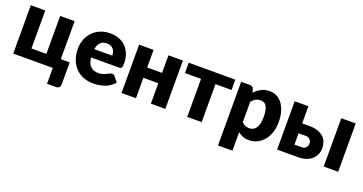

<svg xmlns="http://www.w3.org/2000/svg" viewBox="-37 -1147 3665 1936"><g transform="rotate(20 1796.0 -179.0)"><path d="M618 -111V126Q618 146 605.8 158Q593.5 170 574.5 170H477V0H52.5V-518.5H207.5V-111H367.5V-518.5H522.5V-111Z M998 -321.5Q998 -340 993.2 -357.5Q988.5 -375 977.8 -388.8Q967 -402.5 949.5 -411Q932 -419.5 907 -419.5Q863 -419.5 838 -394.2Q813 -369 805 -321.5ZM803 -231.5Q810.5 -166.5 842.5 -137.2Q874.5 -108 925 -108Q952 -108 971.5 -114.5Q991 -121 1006.2 -129Q1021.5 -137 1034.2 -143.5Q1047 -150 1061 -150Q1079.5 -150 1089 -136.5L1134 -81Q1110 -53.5 1082.2 -36.2Q1054.5 -19 1025.2 -9.2Q996 0.5 966.8 4.2Q937.5 8 911 8Q856.5 8 808.8 -9.8Q761 -27.5 725.2 -62.5Q689.5 -97.5 668.8 -149.5Q648 -201.5 648 -270.5Q648 -322.5 665.8 -369Q683.5 -415.5 716.8 -450.5Q750 -485.5 797.2 -506Q844.5 -526.5 904 -526.5Q955.5 -526.5 998.2 -510.5Q1041 -494.5 1071.8 -464Q1102.5 -433.5 1119.8 -389.2Q1137 -345 1137 -289Q1137 -271.5 1135.5 -260.5Q1134 -249.5 1130 -243Q1126 -236.5 1119.2 -234Q1112.5 -231.5 1102 -231.5Z M1684.5 -518.5V0H1529.5V-219H1369.5V0H1214.5V-518.5H1369.5V-330H1529.5V-518.5Z M2247 -407.5H2074.5V0H1919.5V-407.5H1747V-518.5H2247Z M2464.5 -141Q2482 -122 2502.5 -114Q2523 -106 2545.5 -106Q2567 -106 2585 -114.5Q2603 -123 2616.2 -141.8Q2629.5 -160.5 2637 -190.5Q2644.5 -220.5 2644.5 -263.5Q2644.5 -304.5 2638.5 -332.5Q2632.5 -360.5 2621.8 -377.8Q2611 -395 2596 -402.5Q2581 -410 2562.5 -410Q2528.5 -410 2506.5 -397.5Q2484.5 -385 2464.5 -361ZM2455 -454.5Q2485.5 -487 2524.2 -507.8Q2563 -528.5 2616.5 -528.5Q2657 -528.5 2691.5 -510.5Q2726 -492.5 2751 -458.5Q2776 -424.5 2790.2 -375.2Q2804.5 -326 2804.5 -263.5Q2804.5 -205 2788.2 -155.5Q2772 -106 2742.8 -69.5Q2713.5 -33 2672.8 -12.5Q2632 8 2582.5 8Q2542 8 2514.5 -3.5Q2487 -15 2464.5 -34.5V164.5H2309.5V-518.5H2405.5Q2434.5 -518.5 2443.5 -492.5Z M3107 -107Q3138 -107 3154 -124.2Q3170 -141.5 3170 -169.5Q3170 -181 3166.2 -191.8Q3162.5 -202.5 3154.8 -210.8Q3147 -219 3135 -223.8Q3123 -228.5 3107 -228.5H3031V-107ZM3106.5 -335Q3161 -335 3199.2 -321.8Q3237.5 -308.5 3261.5 -285.8Q3285.5 -263 3296.5 -233Q3307.5 -203 3307.5 -170Q3307.5 -132.5 3294 -101.2Q3280.5 -70 3254.8 -47.5Q3229 -25 3191.8 -12.5Q3154.5 0 3107.5 0H2884V-518.5H3031V-335ZM3539 -518.5V0H3384V-518.5Z"/></g></svg>

Font: Lato ExtraBold
Style: Regular
Weight: 800
Designer: Lukasz Dziedzic with Adam Twardoch and Botio Nikoltchev
Foundry: tyPoland Lukasz Dziedzic
Version: Version 2.015; 2015-08-06; http://www.latofonts.com/